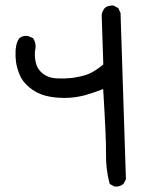

<svg xmlns="http://www.w3.org/2000/svg" viewBox="-20 -606 540 696"><path d="M394.5 69.8 379.9 62 377.9 60.5 377 58.1Q363.3 6.3 364.3 -48.8Q365.2 -102.1 354 -283.2Q336.9 -276.4 320.6 -271Q304.2 -265.6 287.6 -260.7Q269 -255.9 250.5 -253.4Q231.9 -251 213.4 -251Q175.8 -251 144 -259.3Q111.3 -268.1 85.9 -289.6Q73.2 -300.3 64.5 -311.8Q55.7 -323.2 50.8 -335.9Q41 -359.9 38.1 -381.1Q35.2 -402.3 36.6 -424.8Q37.1 -432.6 38.6 -439.7Q40 -446.8 42.5 -453.4Q44.9 -460 48.8 -465.8L49.3 -466.8L49.8 -467.3Q62.5 -478 80.6 -475.6H81.5L82.5 -475.1L98.1 -468.3L99.6 -467.8L100.6 -466.3Q103 -462.4 105 -458Q106.9 -453.6 107.9 -449.2Q108.9 -444.8 109.1 -439.7Q109.4 -434.6 108.4 -429.7Q104.5 -411.1 107.9 -389.2Q110.8 -367.7 121.3 -353.5Q131.8 -339.4 147.5 -331.5Q155.8 -327.1 165.5 -324.7Q175.3 -322.3 187.5 -321.8Q199.7 -321.3 212.4 -321.5Q225.1 -321.8 238.3 -323.2Q264.6 -326.2 292 -334.5Q318.4 -342.8 354.5 -372.1L348.6 -551.8V-552.2V-552.7Q351.1 -565.9 358.9 -575.7V-576.2L359.4 -576.7Q365.7 -582 373.5 -584.2Q381.3 -586.4 390.1 -585.9H391.1L392.6 -585.4L407.2 -577.6L408.7 -576.7L409.7 -574.7L416.5 -560.1L417 -559.1V-557.6Q431.6 -112.3 433.1 -60.5Q434.6 -8.8 436.5 42V43.5L436 44.9L428.2 59.6L427.7 60.5L426.8 61Q415 71.3 397 70.3H396Z"/></svg>

Font: NaikaiFont
Style: SemiBold
Weight: 600
Version: Version 1.89